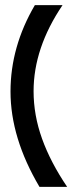

<svg xmlns="http://www.w3.org/2000/svg" viewBox="-20 -731 299 749"><path d="M224 -711Q111 -544 111 -375Q111 -282 144 -190Q177 -98 242 -2H134Q21 -193 21 -374Q21 -549 116 -711Z"/></svg>

Font: Fundamental  Brigade
Style: Regular
Weight: 400
Designer: Peter Wiegel, original typeface by Arno Drescher 1935
Foundry: Peter Wiegel
Version: Version 0.000 2012 initial release